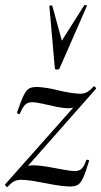

<svg xmlns="http://www.w3.org/2000/svg" viewBox="-29 -743 406 770"><path d="M1 7Q-1 8 -5.5 3Q-10 -2 -9 -3L308 -360L302 -349Q289 -326 277.5 -317.5Q266 -309 245 -309Q224 -309 196 -315Q168 -321 142 -327Q116 -333 99 -333Q81 -333 71 -322Q61 -311 51 -288Q50 -284 44 -286.5Q38 -289 40 -294Q56 -341 67 -362.5Q78 -384 90.5 -389.5Q103 -395 125 -394Q160 -392 206 -380.5Q252 -369 291 -367Q307 -367 319 -373Q331 -379 346 -396Q349 -398 353.5 -393.5Q358 -389 356 -387L40 -29L41 -40Q54 -63 68 -71.5Q82 -80 103 -80Q128 -80 160.5 -74.5Q193 -69 223.5 -63Q254 -57 272 -57Q289 -57 299 -67Q309 -77 317 -101Q319 -103 324 -102Q329 -101 328 -97Q314 -50 303.5 -28Q293 -6 281 -0.5Q269 5 249 5Q221 4 187.5 -2Q154 -8 120 -14.5Q86 -21 56 -22Q40 -22 28 -16Q16 -10 1 7ZM191 -469 169 -718Q169 -721 174.5 -721.5Q180 -722 181 -719L219 -580L309 -722Q310 -724 315.5 -722.5Q321 -721 319 -718L210 -469Q208 -464 199.5 -464Q191 -464 191 -469Z"/></svg>

Font: Cormorant Garamond Light Medium
Style: Italic
Weight: 500
Italic angle: -10°
Version: Version 4.001